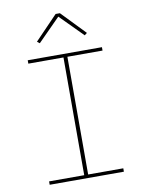

<svg xmlns="http://www.w3.org/2000/svg" viewBox="-99 -991 798 1060"><g transform="rotate(-10 300.0 -461.5)"><path d="M92 0V-19H289V-679H92V-698H508V-679H311V-19H508V0ZM312 -923 440 -790 426 -779 300 -906 174 -779 160 -790 288 -923Z"/></g></svg>

Font: IBM Plex Mono Thin
Style: Regular
Weight: 100
Monospace: yes
Designer: Mike Abbink, Paul van der Laan, Pieter van Rosmalen
Foundry: Bold Monday
Version: Version 2.3